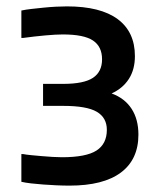

<svg xmlns="http://www.w3.org/2000/svg" viewBox="-20 -874 498 602"><path d="M198 -292Q178 -292 156.5 -293Q135 -294 115 -295.5Q95 -297 77.5 -299Q60 -301 47 -304V-391H52Q62 -389 78 -387.5Q94 -386 111 -384.5Q128 -383 145 -382Q162 -381 174 -381Q250 -381 282.5 -402Q315 -423 315 -467Q315 -505 283.5 -523.5Q252 -542 179 -542H115V-611H178Q243 -611 271.5 -630Q300 -649 300 -688Q300 -728 271.5 -747Q243 -766 177 -766Q156 -766 122.5 -763Q89 -760 52 -755H47V-841Q61 -844 79 -846Q97 -848 116.5 -850Q136 -852 155 -853Q174 -854 190 -854Q295 -854 349 -814Q403 -774 403 -698Q403 -656 384 -626.5Q365 -597 330 -581Q371 -566 392.5 -533Q414 -500 414 -452Q414 -374 359 -333Q304 -292 198 -292Z"/></svg>

Font: Encode Sans Wide
Style: Medium
Weight: 500
Designer: Pablo Impallari, Andres Torresi
Foundry: Pablo Impallari, Andres Torresi
Version: Version 1.000; ttfautohint (v1.00) -l 8 -r 50 -G 200 -x 14 -